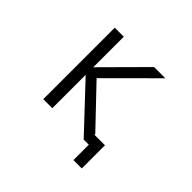

<svg xmlns="http://www.w3.org/2000/svg" viewBox="-198 -983 1395 1395"><g transform="rotate(45 500.0 -285.5)"><path d="M691.4 -78.1H798.8V160.2H712.9V2H697.3H660.2L337.9 -340.8V2H245.1V-732.4H337.9V-418.9L649.4 -732.4H764.6L411.1 -379.9L691.4 -85.9Z"/></g></svg>

Font: Gen Shin Gothic Monospace Regular
Style: Regular
Weight: 400
Designer: [Source Han Sans]
Ryoko NISHIZUKA  (kana & ideographs); Paul D. Hunt (Latin, Greek & Cyrillic); Wenlong ZHANG  (bopomofo
Version: Version 1.002.20150607